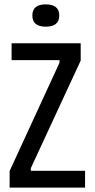

<svg xmlns="http://www.w3.org/2000/svg" viewBox="-20 -858 433 878"><path d="M24 0V-76L252 -571V-583H33V-660H349V-581L121 -89V-77H369V0ZM189 -736Q128 -736 128 -787Q128 -838 189 -838Q251 -838 251 -787Q251 -736 189 -736Z"/></svg>

Font: Bricolage Grotesque 10pt Condensed
Style: Regular
Weight: 400
Width: 3
Designer: Mathieu Triay
Foundry: Atelier Triay
Version: Version 1.000; ttfautohint (v1.8.4.7-5d5b);gftools[0.9.29]